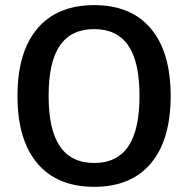

<svg xmlns="http://www.w3.org/2000/svg" viewBox="-20 -723 731 746"><path d="M346.2 -703.1Q489.3 -703.1 566.2 -611.8Q643.1 -520.5 643.1 -350.1Q643.1 -179.7 566.2 -88.4Q489.3 2.9 346.2 2.9Q202.1 2.9 125 -88.4Q47.9 -179.7 47.9 -350.1Q47.9 -520.5 125 -611.8Q202.1 -703.1 346.2 -703.1ZM168.9 -350.1Q168.9 -218.3 213.1 -154.1Q257.3 -89.8 346.2 -89.8Q434.6 -89.8 478.3 -154.1Q522 -218.3 522 -350.1Q522 -482.9 478.3 -546.4Q434.6 -609.9 346.2 -609.9Q256.8 -609.9 212.9 -546.4Q168.9 -482.9 168.9 -350.1Z"/></svg>

Font: Trueno
Style: Rg
Weight: 400
Designer: Julieta Ulanovsky
Foundry: Julieta Ulanovsky
Version: Version 3.001b